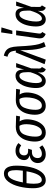

<svg xmlns="http://www.w3.org/2000/svg" viewBox="1300 -2140 852 3493"><g transform="rotate(-90 1726.5 -394.0)"><path d="M459 -522Q459 -387 431 -265Q403 -143 343 -65.5Q283 12 193 12Q121 12 84.5 -48Q48 -108 48 -218Q48 -346 78 -468.5Q108 -591 168 -670Q228 -749 314 -749Q459 -749 459 -522ZM154 -405H367Q377 -485 377 -527Q377 -608 360 -643Q343 -678 308 -678Q257 -678 218.5 -612Q180 -546 154 -405ZM140 -338Q130 -260 130 -205Q130 -129 147 -94.5Q164 -60 199 -60Q309 -60 356 -338Z M506 -133Q506 -189 540 -230Q574 -271 646 -282Q603 -294 581.5 -318.5Q560 -343 560 -384Q560 -422 579 -457Q598 -492 636.5 -515Q675 -538 731 -538Q814 -538 870 -484L827 -435Q803 -452 782 -460.5Q761 -469 733 -469Q691 -469 668.5 -444.5Q646 -420 646 -383Q646 -346 666.5 -327.5Q687 -309 725 -309H767L746 -240H712Q653 -240 625 -211.5Q597 -183 597 -135Q597 -99 616.5 -79Q636 -59 674 -59Q706 -59 732 -70Q758 -81 791 -104L829 -51Q758 12 666 12Q595 12 550.5 -28.5Q506 -69 506 -133Z M897 -184Q897 -265 922 -344.5Q947 -424 1007 -478.5Q1067 -533 1165 -533Q1248 -533 1368 -527L1355 -456L1264 -464Q1281 -442 1291.5 -407Q1302 -372 1302 -333Q1302 -257 1277 -177.5Q1252 -98 1197.5 -43Q1143 12 1059 12Q982 12 939.5 -40.5Q897 -93 897 -184ZM1213 -338Q1213 -427 1182 -467H1156Q1061 -467 1024 -376.5Q987 -286 987 -176Q987 -59 1063 -59Q1117 -59 1150.5 -106Q1184 -153 1198.5 -217.5Q1213 -282 1213 -338Z M1385 -184Q1385 -265 1410 -344.5Q1435 -424 1495 -478.5Q1555 -533 1653 -533Q1736 -533 1856 -527L1843 -456L1752 -464Q1769 -442 1779.5 -407Q1790 -372 1790 -333Q1790 -257 1765 -177.5Q1740 -98 1685.5 -43Q1631 12 1547 12Q1470 12 1427.5 -40.5Q1385 -93 1385 -184ZM1701 -338Q1701 -427 1670 -467H1644Q1549 -467 1512 -376.5Q1475 -286 1475 -176Q1475 -59 1551 -59Q1605 -59 1638.5 -106Q1672 -153 1686.5 -217.5Q1701 -282 1701 -338Z M2207 -383 2248 -527H2325L2228 -252L2226 -110Q2226 -90 2232.5 -78.5Q2239 -67 2255 -59L2214 12Q2186 6 2169 -19Q2152 -44 2153 -84L2155 -133Q2099 12 1999 12Q1940 12 1905.5 -33.5Q1871 -79 1871 -164Q1871 -250 1894.5 -336Q1918 -422 1968 -480Q2018 -538 2094 -538Q2151 -538 2179.5 -501Q2208 -464 2207 -383ZM1961 -163Q1961 -58 2015 -58Q2051 -58 2086.5 -103.5Q2122 -149 2159 -269Q2160 -286 2160 -315Q2160 -402 2144 -435Q2128 -468 2094 -468Q2050 -468 2020 -416.5Q1990 -365 1975.5 -293.5Q1961 -222 1961 -163Z M2628 -496Q2635 -344 2645 -255.5Q2655 -167 2669 -116.5Q2683 -66 2708 -19L2626 11Q2603 -42 2589 -95Q2575 -148 2567 -233Q2559 -318 2559 -453L2388 12L2305 -9L2519 -536L2551 -529Q2547 -579 2536.5 -608.5Q2526 -638 2503.5 -656.5Q2481 -675 2440 -685L2460 -751Q2521 -737 2556 -708Q2591 -679 2607.5 -629Q2624 -579 2628 -496Z M2864 -126Q2862 -106 2862 -101Q2862 -83 2868.5 -72.5Q2875 -62 2891 -53L2854 11Q2813 -5 2793.5 -30Q2774 -55 2774 -95Q2774 -103 2776 -125L2832 -527H2919ZM2883 -800 2974 -794 2914 -596H2853Z M3327 -383 3368 -527H3445L3348 -252L3346 -110Q3346 -90 3352.5 -78.5Q3359 -67 3375 -59L3334 12Q3306 6 3289 -19Q3272 -44 3273 -84L3275 -133Q3219 12 3119 12Q3060 12 3025.5 -33.5Q2991 -79 2991 -164Q2991 -250 3014.5 -336Q3038 -422 3088 -480Q3138 -538 3214 -538Q3271 -538 3299.5 -501Q3328 -464 3327 -383ZM3081 -163Q3081 -58 3135 -58Q3171 -58 3206.5 -103.5Q3242 -149 3279 -269Q3280 -286 3280 -315Q3280 -402 3264 -435Q3248 -468 3214 -468Q3170 -468 3140 -416.5Q3110 -365 3095.5 -293.5Q3081 -222 3081 -163Z"/></g></svg>

Font: Fira Sans Extra Condensed
Style: Italic
Weight: 400
Width: 3
Italic angle: -8°
Designer: Carrois Corporate & Edenspiekermann AG
Foundry: Carrois Corporate GbR & Edenspiekermann AG
Version: Version 4.203